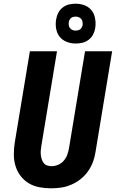

<svg xmlns="http://www.w3.org/2000/svg" viewBox="-20 -1013 640 1041"><path d="M256 8Q224 8 192.5 2Q161 -4 135 -20Q109 -36 91 -60Q73 -84 64 -113.5Q55 -143 55 -175.5Q55 -208 60 -240L142 -735H289L204 -221Q202 -208 201 -196Q200 -184 201.5 -172Q203 -160 206.5 -149Q210 -138 217 -129Q224 -120 235.5 -116Q247 -112 259 -112Q277 -112 295 -119.5Q313 -127 325.5 -141.5Q338 -156 344.5 -173.5Q351 -191 354 -209L441 -735H588L498 -190Q494 -162 484 -135Q474 -108 457 -84Q440 -60 416.5 -41.5Q393 -23 366 -11.5Q339 0 311.5 4Q284 8 256 8ZM390 -777Q364 -777 340.5 -786.5Q317 -796 302.5 -815Q288 -834 284 -859.5Q280 -885 285 -911Q288 -929 297 -945.5Q306 -962 321.5 -973.5Q337 -985 355 -989Q373 -993 390 -993Q407 -993 424 -989Q441 -985 454.5 -976.5Q468 -968 478 -955Q488 -942 492.5 -926Q497 -910 498 -893Q499 -876 496 -859Q493 -841 484 -824.5Q475 -808 459.5 -796.5Q444 -785 426 -781Q408 -777 390 -777ZM390 -847Q396 -847 402.5 -848.5Q409 -850 414.5 -854Q420 -858 423 -864Q426 -870 428 -876Q429 -885 427.5 -894Q426 -903 421 -909.5Q416 -916 407.5 -919.5Q399 -923 390 -923Q384 -923 377.5 -921.5Q371 -920 366 -916Q361 -912 357.5 -906Q354 -900 353 -894Q352 -885 353 -876Q354 -867 359.5 -860.5Q365 -854 373 -850.5Q381 -847 390 -847Z"/></svg>

Font: Iosevka Curly Heavy Extended
Style: Italic
Weight: 900
Width: 7
Italic angle: -9°
Monospace: yes
Designer: Belleve Invis
Foundry: Belleve Invis
Version: Version 11.1.0; ttfautohint (v1.8.3)